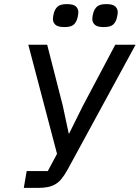

<svg xmlns="http://www.w3.org/2000/svg" viewBox="-20 -916 681 936"><path d="M110 -82H213L258 -166L118 -698H210L286 -401L315 -265H317L383 -398L542 -698H641L310 -90Q295 -63 281 -45.5Q267 -28 250 -18Q233 -8 212.5 -4Q192 0 165 0H96ZM294 -784Q262 -784 250 -795.5Q238 -807 238 -823Q238 -828 239 -835.5Q240 -843 242 -850Q247 -871 260.5 -883.5Q274 -896 306 -896Q338 -896 350 -884.5Q362 -873 362 -857Q362 -852 361 -845Q360 -838 358 -830Q353 -809 340 -796.5Q327 -784 294 -784ZM486 -784Q454 -784 442 -795.5Q430 -807 430 -823Q430 -828 431 -835.5Q432 -843 434 -850Q439 -871 452.5 -883.5Q466 -896 498 -896Q530 -896 542 -884.5Q554 -873 554 -857Q554 -852 553 -845Q552 -838 550 -830Q545 -809 532 -796.5Q519 -784 486 -784Z"/></svg>

Font: IBM Plex Mono Text
Style: Italic
Weight: 450
Italic angle: -9°
Monospace: yes
Designer: Mike Abbink, Paul van der Laan, Pieter van Rosmalen
Foundry: Bold Monday
Version: Version 2.1